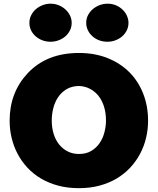

<svg xmlns="http://www.w3.org/2000/svg" viewBox="-20 -984 838 1020"><path d="M438 -862.8Q438 -885.3 447.8 -903.8Q457.5 -922.4 473.4 -935.8Q489.3 -949.2 509.5 -956.8Q529.8 -964.4 551.3 -964.4Q576.7 -964.4 597.2 -955.3Q617.7 -946.3 632.3 -931.6Q647 -917 654.8 -898.9Q662.6 -880.9 662.6 -862.8Q662.6 -840.8 653.3 -822.3Q644 -803.7 628.7 -790.5Q613.3 -777.3 593 -769.8Q572.8 -762.2 551.3 -762.2Q525.9 -762.2 505.1 -770.5Q484.4 -778.8 469.5 -792.7Q454.6 -806.6 446.3 -824.7Q438 -842.8 438 -862.8ZM136.2 -862.8Q136.2 -884.3 145.5 -902.8Q154.8 -921.4 170.4 -935.1Q186 -948.7 206.3 -956.5Q226.6 -964.4 248.5 -964.4Q272 -964.4 292.2 -956.1Q312.5 -947.8 327.9 -933.6Q343.3 -919.4 352.1 -901.1Q360.8 -882.8 360.8 -862.8Q360.8 -840.3 351.3 -821.8Q341.8 -803.2 326.2 -790Q310.5 -776.9 290.3 -769.5Q270 -762.2 248.5 -762.2Q225.1 -762.2 204.8 -770Q184.6 -777.8 169.2 -791.3Q153.8 -804.7 145 -823Q136.2 -841.3 136.2 -862.8ZM31.2 -342.8Q31.2 -491.7 126 -593.8Q227.1 -702.6 399.4 -702.6Q483.4 -702.6 551.3 -675.5Q619.1 -648.4 667 -600.6Q714.8 -552.7 740.7 -486.6Q766.6 -420.4 766.6 -342.8Q766.6 -295.9 755.9 -251Q745.1 -206.1 723.9 -166.3Q702.6 -126.5 671.4 -93Q640.1 -59.6 599.4 -35.4Q558.6 -11.2 508.5 2.2Q458.5 15.6 399.4 15.6Q338.9 15.6 288.3 2Q237.8 -11.7 196.8 -36.1Q155.8 -60.5 124.8 -94.2Q93.8 -127.9 73 -167.7Q52.2 -207.5 41.7 -252Q31.2 -296.4 31.2 -342.8ZM399.4 -166Q438 -166 465.1 -182.4Q492.2 -198.7 509.5 -224.4Q526.9 -250 534.9 -281.7Q543 -313.5 543 -343.8Q543 -383.3 533 -416.3Q522.9 -449.2 504.2 -473.4Q485.4 -497.6 458.7 -511.7Q432.1 -525.9 399.4 -527.3Q360.4 -526.4 333 -509.8Q305.7 -493.2 288.3 -467Q271 -440.9 262.9 -408.4Q254.9 -376 254.9 -343.8Q254.9 -305.7 264.9 -273.2Q274.9 -240.7 293.7 -217Q312.5 -193.4 339.4 -179.7Q366.2 -166 399.4 -166Z"/></svg>

Font: Paytone One
Style: Regular
Weight: 400
Designer: vernon adams
Foundry: vernon adams
Version: 1.000